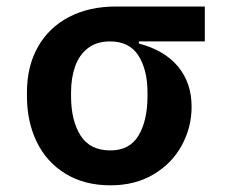

<svg xmlns="http://www.w3.org/2000/svg" viewBox="-20 -548 698 578"><path d="M61.1 -269.9Q61.1 -348 93.9 -406.4Q126.8 -464.8 187.3 -496.6Q247.9 -528.4 328.8 -528.4H596.6V-423.3H398.1V-416.9Q474.8 -397 515.8 -347.8Q556.8 -298.7 556.8 -226.6Q556.8 -165.1 527.5 -110.8Q498.2 -56.5 442.6 -23.3Q387.1 9.9 312.5 9.9Q234.4 9.9 177.4 -24.9Q120.4 -59.7 90.7 -120.6Q61.1 -181.5 61.1 -258.5ZM193.9 -258.5Q193.9 -185.4 222.3 -140.3Q250.7 -95.2 312.5 -95.2Q370.4 -95.2 397.2 -140.3Q424 -185.4 424 -258.5V-269.9Q424 -337.7 396.8 -380.5Q369.7 -423.3 311.1 -423.3Q270.6 -423.3 244.3 -402.7Q218 -382.1 206 -347.7Q193.9 -313.2 193.9 -269.9Z"/></svg>

Font: Riot Sans
Style: Bold
Weight: 600
Designer: Rasmus Andersson
Foundry: rsms
Version: Version 4.001